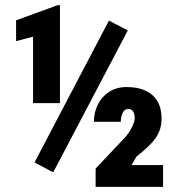

<svg xmlns="http://www.w3.org/2000/svg" viewBox="-20 -732 692 752"><path d="M480.5 -612.8 188.5 -57.1 115.2 -95.7 406.7 -651.4ZM214.8 -711.9V-328.1H109.4V-588.4L43 -570.8V-652.3L206.1 -711.9ZM618.7 -85.4V0H354.5V-71.8L471.2 -195.3Q483.9 -210 491.7 -224.1Q499.5 -238.3 503.7 -250Q507.8 -261.7 507.8 -268.1Q507.8 -285.2 501.7 -295.2Q495.6 -305.2 481.9 -305.2Q467.8 -305.2 460.4 -289.8Q453.1 -274.4 453.1 -254.9H347.7Q347.7 -292 363.3 -323Q378.9 -354 408 -372.6Q437 -391.1 476.1 -391.1Q520.5 -391.1 550.8 -376.7Q581.1 -362.3 596.9 -335Q612.8 -307.6 612.8 -268.1Q612.8 -238.8 603 -215.6Q593.3 -192.4 572 -169.9Q550.8 -147.5 514.6 -118.7L495.1 -85.4Z"/></svg>

Font: Roboto Condensed Black
Style: Regular
Weight: 900
Designer: Christian Robertson
Foundry: Google
Version: Version 3.008; 2023